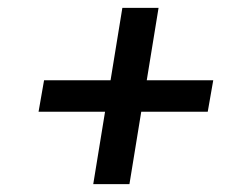

<svg xmlns="http://www.w3.org/2000/svg" viewBox="-20 -584 640 488"><path d="M217 -116 247 -300H78L92 -380H261L291 -564H383L353 -380H522L508 -300H339L309 -116Z"/></svg>

Font: Iosevka Medium Extended
Style: Italic
Weight: 500
Width: 7
Italic angle: -9°
Monospace: yes
Designer: Belleve Invis
Foundry: Belleve Invis
Version: Version 32.5.0; ttfautohint (v1.8.4)